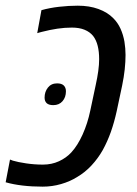

<svg xmlns="http://www.w3.org/2000/svg" viewBox="-54 -660 490 689"><path d="M99.1 9.8Q61 9.8 27.6 5.9Q-5.9 2 -33.7 -5.9L-18.1 -87.4Q-16.1 -86.4 -13.4 -85.7Q-10.7 -85 -7.8 -83.5Q10.3 -78.1 40 -73.7Q69.8 -69.3 100.1 -69.3Q131.3 -69.3 157.5 -81.3Q183.6 -93.3 201.7 -112.8Q224.6 -137.7 242.4 -177.2Q260.3 -216.8 270 -263.2L289.6 -355.5Q295.4 -381.8 298.6 -405Q301.8 -428.2 301.8 -447.8Q301.8 -474.6 296.6 -495.4Q291.5 -516.1 280.3 -530.8Q268.6 -545.4 249.5 -553.2Q230.5 -561 204.1 -561Q178.2 -561 151.9 -557.1Q125.5 -553.2 95.2 -545.4Q89.8 -543.9 86.2 -543Q82.5 -542 79.6 -541L94.7 -623.5Q124 -631.8 158.4 -635.7Q192.9 -639.6 225.1 -639.6Q266.6 -639.6 299.3 -627.7Q332 -615.7 352.5 -594.7Q368.7 -578.6 378.4 -557.1Q388.2 -535.6 392.6 -510.3Q396.5 -486.3 396.5 -462.9Q396.5 -439 393.6 -411.1Q390.6 -383.3 384.3 -353L364.7 -260.7Q356 -221.2 343.8 -186.5Q331.5 -151.9 314.5 -121.1Q297.9 -91.8 274.7 -66.7Q251.5 -41.5 222.2 -24.4Q197.3 -8.8 165.3 0.5Q133.3 9.8 99.1 9.8ZM137.2 -282.7Q121.1 -282.7 113.5 -289.8Q106 -296.9 106 -309.6Q106 -330.6 117.9 -345.7Q129.9 -360.8 150.9 -360.8Q167 -360.8 174.8 -353.3Q182.6 -345.7 182.6 -332.5Q182.6 -311 170.4 -296.9Q158.2 -282.7 137.2 -282.7Z"/></svg>

Font: Open Sans SemiCondensed Medium
Style: Italic
Weight: 500
Width: 4
Italic angle: -12°
Designer: Monotype Design Team
Foundry: Monotype Imaging Inc.
Version: Version 3.000